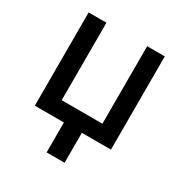

<svg xmlns="http://www.w3.org/2000/svg" viewBox="-168 -671 923 972"><g transform="rotate(30 293.5 -185.0)"><path d="M346 0V175H241V0H71V-545H175V-92H413V-545H516V0Z"/></g></svg>

Font: Sinter Medium
Style: Regular
Weight: 500
Foundry: Adobe & rsms
Version: Version 1.000